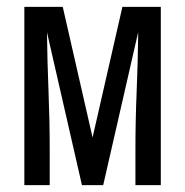

<svg xmlns="http://www.w3.org/2000/svg" viewBox="-20 -540 540 560"><path d="M51 0V-520H163L250 -139L337 -520H449V0H375V-104Q375 -188 378.5 -271.5Q382 -355 383 -438V-446L281 0H219L117 -446Q118 -360 121.5 -274.5Q125 -189 125 -104V0Z"/></svg>

Font: Iosevka Term Curly
Style: Regular
Weight: 400
Designer: Belleve Invis
Foundry: Belleve Invis
Version: Version 32.3.0